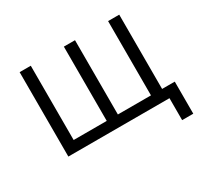

<svg xmlns="http://www.w3.org/2000/svg" viewBox="-133 -678 1036 985"><g transform="rotate(-30 385.0 -185.0)"><path d="M85 -500H151V-60H347V-500H413V-60H609V-500H675V-60H750V130H684V0H85Z"/></g></svg>

Font: Retni Sans
Style: Regular
Weight: 400
Designer: Vitaly Kuzmin
Foundry: ParaType Ltd.
Version: Version 1.00;March 2, 2019;FontCreator 11.5.0.2425 64-bit; t